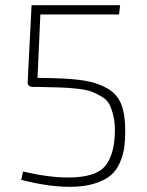

<svg xmlns="http://www.w3.org/2000/svg" viewBox="-20 -710 569 742"><path d="M440 -654H136L125 -409L185 -408Q264 -406 312 -397.5Q360 -389 397 -367Q434 -345 449 -306Q464 -267 464 -204Q464 -167 460 -139Q456 -111 443 -81Q430 -51 407.5 -32Q385 -13 345 -0.5Q305 12 250 12Q166 12 62 -15L69 -47Q169 -24 243 -24Q350 -24 386.5 -68.5Q423 -113 424 -204Q424 -238 418 -263Q412 -288 403 -306Q394 -324 374 -336Q354 -348 335 -355.5Q316 -363 280 -367Q244 -371 212.5 -372Q181 -373 128 -374H105Q85 -376 87 -395L102 -690H444Z"/></svg>

Font: Exo 2.0 Extra Light
Style: Regular
Weight: 250
Designer: Natanael Gama
Version: Version 1.001;PS 001.001;hotconv 1.0.70;makeotf.lib2.5.58329